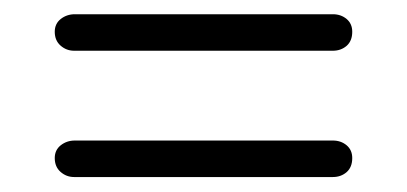

<svg xmlns="http://www.w3.org/2000/svg" viewBox="-20 -474 558 263"><path d="M55 -430.5Q55 -441.5 63.2 -448Q71.5 -454.5 82.5 -454.5H436Q447 -454.5 454.8 -448Q462.5 -441.5 462.5 -430.5Q462.5 -418 454.8 -411.2Q447 -404.5 436 -404.5H81.5Q71 -404.5 63 -411.5Q55 -418.5 55 -430.5ZM55 -257.5Q55 -268.5 63.2 -275Q71.5 -281.5 82.5 -281.5H436Q447 -281.5 454.8 -275Q462.5 -268.5 462.5 -257.5Q462.5 -245 454.8 -238.2Q447 -231.5 436 -231.5H81.5Q71 -231.5 63 -238.5Q55 -245.5 55 -257.5Z"/></svg>

Font: Fraunces 72pt SuperSoft Light
Style: Regular
Weight: 300
Version: Version 1.000;[0bf87f6ff]